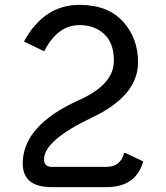

<svg xmlns="http://www.w3.org/2000/svg" viewBox="-20 -767 680 787"><path d="M191.9 0Q73.2 0 73.2 -96.7Q73.2 -253.4 305.2 -357.4Q446.8 -420.9 446.8 -517.1Q446.8 -582 416.5 -617.2Q376 -664.1 305.7 -664.1Q216.3 -664.1 162.1 -558.6H157.2L78.1 -596.7Q160.2 -747.1 305.7 -747.1Q423.8 -747.1 486.3 -676.3Q545.9 -608.9 545.9 -511.7Q545.9 -375 358.9 -286.1Q160.6 -191.9 160.6 -114.3Q160.6 -83 191.9 -83H416.5Q474.1 -83 488.8 -140.1H493.7L566.9 -105.5Q537.6 0 416.5 0Z"/></svg>

Font: Nova Oval
Style: Book
Weight: 400
Version: Version 2.000